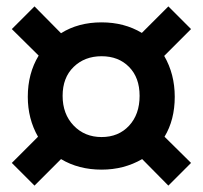

<svg xmlns="http://www.w3.org/2000/svg" viewBox="-20 -632 634 601"><path d="M495 -204 578 -122 507 -51 425 -134Q368 -101 298 -101Q226 -101 171 -134L88 -51L17 -122L99 -204Q67 -260 67 -329Q67 -402 101 -458L17 -541L88 -612L171 -528Q225 -562 298 -562Q369 -562 424 -529L507 -612L578 -541L494 -457Q527 -400 527 -329Q527 -257 495 -204ZM298 -203Q351 -203 384 -238.5Q417 -274 417 -332Q417 -389 384 -422.5Q351 -456 298 -456Q245 -456 210.5 -422.5Q176 -389 176 -332Q176 -275 210.5 -239Q245 -203 298 -203Z"/></svg>

Font: AmikoBold
Style: Bold
Weight: 700
Designer: Pablo Impallari, Rodrigo Fuenzalida, Andres Torresi
Foundry: Impallari Type
Version: Version 1.000; ttfautohint (v1.3)